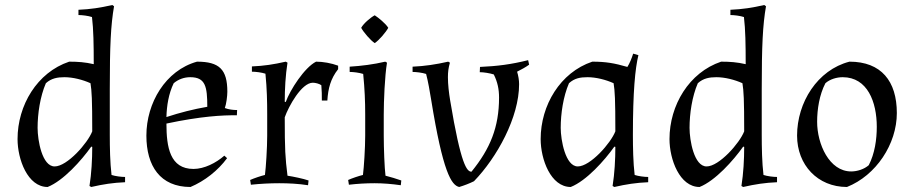

<svg xmlns="http://www.w3.org/2000/svg" viewBox="-20 -731 3643 766"><path d="M50 -176C50 -96 90 15 170 15C233 -10 305 -91 344 -146L348 -145C348 -95 345 -39 337 11L344 15C392 4 431 -2 479 -4V-25C464 -25 440 -28 425 -33C419 -83 418 -143 418 -193V-376C418 -548 422 -631 435 -706L428 -711C380 -700 341 -694 293 -692V-671C308 -671 332 -668 347 -663C353 -613 354 -553 354 -475C319 -483 291 -485 256 -485C128 -442 50 -311 50 -176ZM130 -221C130 -277 140 -346 163 -399C185 -419 210 -423 237 -423C271 -423 310 -413 341 -399C346 -368 348 -336 348 -207C330 -160 248 -67 198 -67C148 -67 130 -171 130 -221Z M752 -57C658 -57 644 -144 644 -238C780 -267 869 -272 925 -271L926 -292C910 -292 893 -294 877 -300C883 -316 887 -348 887 -365C887 -454 855 -485 766 -485C640 -450 564 -320 564 -190C564 -69 619 15 740 15C797 -9 850 -51 886 -100L875 -110C842 -81 795 -57 752 -57ZM673 -399C692 -415 715 -423 739 -423C800 -423 807 -385 807 -305C750 -295 699 -282 644 -264C645 -309 653 -358 673 -399Z M1116 -263C1131 -306 1183 -401 1228 -401C1238 -401 1254 -397 1262 -391C1264 -369 1264 -352 1264 -330H1286C1289 -378 1299 -417 1329 -455V-469C1302 -479 1269 -485 1241 -485C1195 -462 1137 -372 1120 -324L1116 -325C1116 -375 1119 -431 1127 -481L1120 -485C1072 -474 1033 -468 985 -466V-445C1000 -445 1024 -442 1039 -437C1045 -376 1046 -327 1046 -274V-190C1046 -141 1041 -63 1037 -33C1020 -29 994 -20 978 -13L981 6C1019 2 1056 0 1094 0C1132 0 1171 2 1209 8L1211 -11C1191 -18 1148 -27 1127 -30C1118 -102 1116 -134 1116 -263Z M1511 -274C1511 -327 1515 -428 1524 -481L1517 -485C1470 -474 1423 -468 1375 -465V-444C1391 -444 1413 -441 1429 -436C1435 -375 1437 -327 1437 -274V-190C1437 -141 1432 -63 1428 -33C1411 -29 1385 -20 1369 -13L1372 6C1406 2 1440 0 1474 0C1509 0 1544 3 1579 8L1581 -11C1564 -17 1535 -26 1518 -30C1514 -60 1511 -141 1511 -190ZM1529 -620C1519 -637 1489 -661 1475 -670C1458 -661 1430 -637 1421 -620C1430 -603 1458 -570 1475 -559C1492 -570 1520 -603 1529 -620Z M2043 -445C2062 -455 2076 -462 2091 -473L2087 -491C2019 -474 1964 -467 1895 -464L1894 -443C1910 -443 1934 -439 1950 -434C1965 -404 1971 -375 1971 -342C1971 -224 1936 -138 1861 -46C1843 -46 1819 -71 1776 -330C1771 -360 1767 -394 1767 -423C1767 -444 1769 -460 1775 -481L1768 -485C1720 -474 1674 -467 1626 -465V-444C1641 -444 1665 -441 1680 -436C1688 -406 1695 -365 1700 -334C1747 -43 1781 8 1812 15C1832 9 1853 1 1871 -8C1963 -103 2051 -263 2051 -395C2051 -411 2048 -429 2043 -445Z M2137 -176C2137 -96 2177 15 2257 15C2320 -10 2392 -91 2431 -146L2435 -145C2435 -95 2432 -39 2424 11L2431 15C2479 4 2518 -2 2566 -4V-25C2551 -25 2527 -28 2512 -33C2506 -83 2505 -143 2505 -193C2505 -365 2514 -458 2527 -511L2506 -517C2501 -500 2492 -478 2483 -464C2431 -479 2397 -485 2343 -485C2215 -442 2137 -311 2137 -176ZM2217 -221C2217 -277 2227 -346 2250 -399C2272 -419 2295 -423 2324 -423C2358 -423 2397 -413 2428 -399C2433 -368 2435 -336 2435 -207C2417 -160 2335 -67 2285 -67C2236 -67 2217 -172 2217 -221Z M2651 -176C2651 -96 2691 15 2771 15C2834 -10 2906 -91 2945 -146L2949 -145C2949 -95 2946 -39 2938 11L2945 15C2993 4 3032 -2 3080 -4V-25C3065 -25 3041 -28 3026 -33C3020 -83 3019 -143 3019 -193V-376C3019 -548 3023 -631 3036 -706L3029 -711C2981 -700 2942 -694 2894 -692V-671C2909 -671 2933 -668 2948 -663C2954 -613 2955 -553 2955 -475C2920 -483 2892 -485 2857 -485C2729 -442 2651 -311 2651 -176ZM2731 -221C2731 -277 2741 -346 2764 -399C2786 -419 2811 -423 2838 -423C2872 -423 2911 -413 2942 -399C2947 -368 2949 -336 2949 -207C2931 -160 2849 -67 2799 -67C2749 -67 2731 -171 2731 -221Z M3160 -190C3160 -73 3242 15 3359 15C3475 -31 3558 -156 3558 -280C3558 -407 3496 -485 3369 -485C3241 -452 3160 -322 3160 -190ZM3342 -423C3441 -423 3478 -324 3478 -225C3478 -175 3470 -118 3446 -72C3428 -56 3400 -47 3376 -47C3288 -47 3240 -157 3240 -245C3240 -295 3249 -353 3273 -399C3291 -415 3318 -423 3342 -423Z"/></svg>

Font: Almendra
Style: Regular
Weight: 400
Designer: Ana Sanfelippo
Foundry: Ana Sanfelippo
Version: Version 1.003